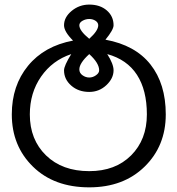

<svg xmlns="http://www.w3.org/2000/svg" viewBox="-20 -598 770 833"><path d="M437.5 -425.8Q566.4 -402.3 632.8 -318.4Q699.2 -234.4 699.2 -101.6Q699.2 35.2 607.4 125Q515.6 214.8 367.2 214.8Q214.8 214.8 123 125Q31.2 35.2 31.2 -101.6Q31.2 -226.6 101.6 -312.5Q171.9 -398.4 296.9 -421.9Q257.8 -460.9 257.8 -488.3Q257.8 -523.4 291 -550.8Q324.2 -578.1 367.2 -578.1Q414.1 -578.1 443.4 -552.7Q472.7 -527.3 472.7 -488.3Q472.7 -468.8 437.5 -425.8ZM367.2 -429.7Q406.2 -464.8 406.2 -488.3Q406.2 -500 394.5 -507.8Q382.8 -515.6 367.2 -515.6Q351.6 -515.6 337.9 -507.8Q324.2 -500 324.2 -488.3Q324.2 -464.8 367.2 -429.7ZM410.2 -293Q410.2 -324.2 367.2 -363.3Q324.2 -324.2 324.2 -296.9Q324.2 -281.2 337.9 -271.5Q351.6 -261.7 367.2 -261.7Q382.8 -261.7 396.5 -271.5Q410.2 -281.2 410.2 -293ZM289.1 -363.3Q207 -335.9 158.2 -265.6Q109.4 -195.3 109.4 -101.6Q109.4 7.8 179.7 76.2Q250 144.5 367.2 144.5Q480.5 144.5 548.8 76.2Q617.2 7.8 617.2 -101.6Q617.2 -207 574.2 -273.4Q531.2 -339.8 445.3 -363.3Q472.7 -320.3 472.7 -293Q472.7 -257.8 441.4 -228.5Q410.2 -199.2 367.2 -199.2Q320.3 -199.2 289.1 -226.6Q257.8 -253.9 257.8 -293Q257.8 -312.5 289.1 -363.3Z"/></svg>

Font: 和音 by 宁静之雨，公众号njzyshare
Style: Regular
Weight: 400
Designer: Steve Matteson
Foundry: Ascender Corporation
Version: Version 6.00;June 8, 2018;FontCreator 11.0.0.2388 32-bit